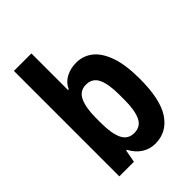

<svg xmlns="http://www.w3.org/2000/svg" viewBox="-215 -821 931 931"><g transform="rotate(-45 250.5 -355.5)"><path d="M291 12Q254 12 223 -7.5Q192 -27 172 -65H167L155 0H55V-723H175V-472H180Q194 -504 225.5 -521Q257 -538 297 -538Q344 -538 380.5 -509.5Q417 -481 438.5 -420.5Q460 -360 460 -264Q460 -121 414.5 -54.5Q369 12 291 12ZM255 -97Q299 -97 317 -135Q335 -173 335 -244V-282Q335 -353 317 -391Q299 -429 255 -429Q212 -429 193.5 -390Q175 -351 175 -280V-244Q175 -173 193.5 -135Q212 -97 255 -97Z"/></g></svg>

Font: Archivo Narrow
Style: Bold
Weight: 700
Designer: Hector Gatti
Foundry: Omnibus-Type
Version: Version 3.002